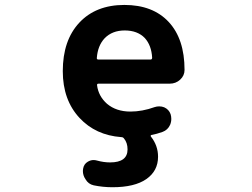

<svg xmlns="http://www.w3.org/2000/svg" viewBox="-20 -577 1040 793"><path d="M379.9 -337.9Q378.9 -331.1 386.7 -331.1H601.6Q608.4 -331.1 608.4 -338.9Q605.5 -389.6 578.1 -419.9Q547.9 -451.2 495.1 -451.2Q443.4 -451.2 412.1 -418.9Q383.8 -388.7 379.9 -337.9ZM632.8 70.3Q632.8 128.9 584.5 162.6Q536.1 196.3 444.3 196.3Q405.3 196.3 367.2 188.5Q344.7 183.6 333 163.1Q322.3 147.5 322.3 128.9Q322.3 125 323.2 120.1Q326.2 100.6 342.8 90.8Q354.5 84 366.2 84Q373 84 379.9 85.9Q408.2 93.8 434.6 93.8Q506.8 93.8 506.8 40Q506.8 12.7 492.2 -4.9Q488.3 -10.7 480.5 -10.7Q375 -18.6 308.6 -89.8Q239.3 -164.1 239.3 -283.2Q239.3 -410.2 307.6 -483.4Q376 -556.6 493.7 -556.6Q611.3 -556.6 676.8 -486.3Q742.2 -416 742.2 -288.1Q742.2 -264.6 724.1 -248Q706.1 -231.4 680.7 -231.4H386.7Q379.9 -231.4 380.9 -224.6Q386.7 -179.7 421.9 -148.4Q460 -116.2 518.6 -116.2Q567.4 -116.2 619.1 -134.8Q627.9 -137.7 637.7 -137.7Q648.4 -137.7 658.2 -133.8Q677.7 -125 684.6 -105.5Q687.5 -95.7 687.5 -85.9Q687.5 -73.2 682.6 -61.5Q672.9 -40 651.4 -32.2Q627 -23.4 605.5 -19.5Q603.5 -19.5 602.5 -17.1Q601.6 -14.6 603.5 -12.7Q632.8 24.4 632.8 70.3Z"/></svg>

Font: Gen Jyuu Gothic Monospace Bold
Style: Bold
Weight: 700
Designer: [Source Han Sans]
Ryoko NISHIZUKA  (kana & ideographs); Paul D. Hunt (Latin, Greek & Cyrillic); Wenlong ZHANG  (bopomofo
Version: Version 1.002.20150607